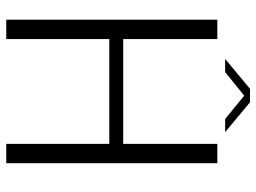

<svg xmlns="http://www.w3.org/2000/svg" viewBox="-123 -697 820 614"><g transform="rotate(90 287.0 -390.0)"><path d="M43 0H105V-329.5H440V0H502V-675H440V-374H105V-675H43ZM168.5 -700H210.5L286 -761L360.5 -700H402.5L307 -779.5H264Z"/></g></svg>

Font: Anybody UltraCondensed Thin Light
Style: Regular
Weight: 300
Version: Version 1.111